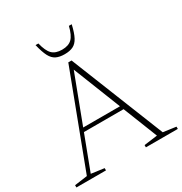

<svg xmlns="http://www.w3.org/2000/svg" viewBox="-199 -1029 1118 1177"><g transform="rotate(-30 359.5 -440.5)"><path d="M198.5 -271V-297.5H503V-271ZM628.5 -28.5 719 -16V0H493V-16L587.5 -28.5L341.5 -650.5H354.5L119 -28.5L210.5 -16V0H1V-16L91.5 -28.5L341.5 -689H364.5ZM348.5 -775Q394.5 -775 418.5 -798.8Q442.5 -822.5 456.5 -881H476.5Q464 -826 448 -796Q432 -766 408.2 -754.5Q384.5 -743 348.5 -743Q312.5 -743 288.8 -754.5Q265 -766 249.2 -796Q233.5 -826 220.5 -881H240.5Q254.5 -822.5 278.5 -798.8Q302.5 -775 348.5 -775Z"/></g></svg>

Font: Newsreader ExtraLight
Style: Regular
Weight: 250
Designer: Hugues Gentile
Foundry: Production Type
Version: Version 1.003